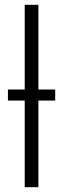

<svg xmlns="http://www.w3.org/2000/svg" viewBox="-20 -780 262 800"><path d="M83 0V-361H13V-407H83V-760H140V-407H210V-361H140V0Z"/></svg>

Font: Noto Sans Display Light
Style: Regular
Weight: 300
Designer: Monotype Design Team
Foundry: Monotype Imaging Inc.
Version: Version 2.003